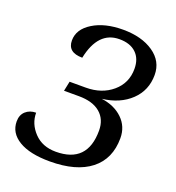

<svg xmlns="http://www.w3.org/2000/svg" viewBox="-133 -831 869 948"><g transform="rotate(20 301.5 -356.5)"><path d="M88.9 -191.9Q88.9 -133.8 131.6 -88.9Q174.3 -43.9 245.1 -43.9Q411.1 -43.9 411.1 -214.8Q411.1 -273.9 371.6 -307.4Q332 -340.8 258.8 -340.8H181.2L191.9 -392.1H276.9Q360.4 -392.1 415.8 -439.2Q471.2 -486.3 471.2 -561Q471.2 -614.3 439.9 -644Q408.7 -673.8 352.1 -673.8Q240.7 -673.8 210 -524.9Q132.8 -524.9 132.8 -587.9Q132.8 -647 195.1 -685.5Q257.3 -724.1 353 -724.1Q451.2 -724.1 513.2 -681.4Q575.2 -638.7 575.2 -566.9Q575.2 -485.8 519 -432.1Q462.9 -378.4 370.1 -367.2Q439 -357.9 481 -317.1Q522.9 -276.4 522.9 -215.8Q522.9 -106.9 447.8 -47.9Q372.6 11.2 233.9 11.2Q128.4 11.2 70.8 -23.7Q13.2 -58.6 13.2 -119.1Q13.2 -153.3 34.7 -172.6Q56.2 -191.9 88.9 -191.9Z"/></g></svg>

Font: Droid Serif
Style: Italic
Weight: 400
Italic angle: -12°
Designer: Monotype Design team
Foundry: Monotype Imaging Inc.
Version: Version 1.03